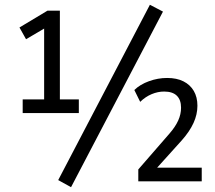

<svg xmlns="http://www.w3.org/2000/svg" viewBox="-20 -749 890 793"><path d="M73.7 -282V-338.6H162.3V-647.5H190.4L87.6 -587L60.4 -635.5L176.2 -705H227.3V-338.6H305.6V-282ZM273.4 24.1 220.4 -5.2 599.1 -729.3 653.1 -701.1ZM551.2 0V-49.2L680.1 -197.5Q703.8 -224.6 715.8 -250.8Q727.8 -277.1 727.8 -304.1Q727.8 -336.7 710.2 -353.8Q692.6 -370.9 658 -370.9Q631.9 -370.9 606.2 -360.1Q580.6 -349.4 559 -328.3L534.8 -377.3Q558.7 -400.4 595.5 -413.7Q632.3 -427 670.3 -427Q709.9 -427 737.5 -413.1Q765.1 -399.3 780.3 -373.6Q795.4 -347.9 795.4 -312.2Q795.4 -276.7 779.4 -241.4Q763.4 -206.1 731 -169.6L618.4 -44.7L617.9 -56.6H813.2V0Z"/></svg>

Font: Nunito Sans 12pt ExtraLight SemiCondensed
Style: Regular
Weight: 200
Width: 4
Version: Version 3.101;gftools[0.9.27]